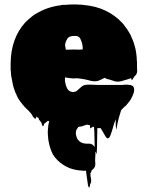

<svg xmlns="http://www.w3.org/2000/svg" viewBox="-20 -550 663 866"><path d="M598 -224Q597 -222 597 -220.5Q597 -219 596 -217Q596 -217 593.5 -213Q591 -209 590 -209Q590 -209 588 -207Q584 -203 583 -200L575 -188Q573 -189 573 -192.5Q573 -196 571 -197Q570 -198 569 -197Q568 -196 567 -196Q564 -195 561 -194Q558 -193 555 -192Q542 -188 527.5 -184Q513 -180 499 -183Q492 -185 485 -187.5Q478 -190 471 -192Q464 -192 456 -197Q456 -197 452 -199Q449 -198 445.5 -196Q442 -194 440 -193Q434 -190 428 -187.5Q422 -185 416 -184Q404 -182 391.5 -185Q379 -188 368 -191Q358 -193 348.5 -194.5Q339 -196 329 -197Q322 -197 315.5 -196.5Q309 -196 301 -197Q300 -197 292 -198Q284 -199 279 -200Q274 -202 273.5 -200Q273 -198 273 -196V-183Q274 -182 274 -179Q276 -165 282.5 -152Q289 -139 302 -136Q304 -135 307 -135Q310 -135 312 -135Q322 -136 328 -141.5Q334 -147 341 -153Q354 -166 365 -167Q376 -169 391.5 -168Q407 -167 421 -167H531Q537 -167 545.5 -168Q554 -169 562 -167H568Q574 -165 577 -163Q579 -161 580 -161Q581 -160 582 -158Q583 -156 584 -154Q585 -152 585 -147Q585 -144 585 -141Q585 -138 584 -135Q583 -134 583 -132Q583 -130 582 -128Q582 -126 580 -124Q579 -119 574 -110Q570 -101 563.5 -92.5Q557 -84 550 -76Q550 -76 548 -74L545 -71H544Q543 -70 542 -69Q541 -68 540 -67L527 -54Q526 -52 525.5 -50Q525 -48 524 -45Q520 -34 517 -22Q514 -10 511 2L508 17Q507 21 506 28.5Q505 36 504 32Q502 21 502 10Q502 -1 502 -12Q495 4 490.5 21.5Q486 39 480 55Q479 58 477.5 62Q476 66 474 69Q468 75 465 74Q461 73 458.5 69Q456 65 454 62Q444 46 434 28H423Q419 28 419 27Q418 49 418 84.5Q418 120 416 143Q415 145 414 141Q413 137 412 136Q410 134 410 134Q411 143 410 153Q409 163 409 173Q409 177 409.5 181Q410 185 410 189Q410 193 409.5 196Q409 199 408 202L405 207Q405 207 405 207.5Q405 208 404 208Q404 209 402 211Q399 215 394 217Q392 222 392.5 222Q393 222 393 222.5Q393 223 388 231V244Q389 248 390 252Q391 256 391 261V272L388 278Q388 279 386 283Q385 286 385.5 287Q386 288 385 290Q384 292 384 294Q382 296 381 296Q379 294 379 291Q376 286 376 279Q376 277 375.5 275.5Q375 274 375 273Q375 271 373 258.5Q371 246 369.5 234Q368 222 368 220H355Q310 218 279 201.5Q248 185 228 160Q218 148 212 132.5Q206 117 202 101Q201 96 200 91Q199 86 198 81Q197 70 196 58.5Q195 47 196 35L198 15Q199 13 199 9Q200 7 200 5Q200 3 201 1V0Q201 -1 201.5 -1.5Q202 -2 202 -3Q195 -6 195 -4.5Q195 -3 192 -2Q191 -1 189 0.5Q187 2 184 5Q180 7 179 8Q178 10 177.5 14Q177 18 174 19Q172 20 171 16.5Q170 13 169 11Q168 9 167.5 6Q167 3 165 1Q163 -1 161.5 -3.5Q160 -6 158 -8Q155 -10 155 -14Q154 -16 153 -18.5Q152 -21 151 -22Q150 -22 149.5 -20.5Q149 -19 147 -19Q146 -19 145.5 -21.5Q145 -24 144 -25Q142 -24 142.5 -19Q143 -14 140 -15Q140 -15 137 -15L132 -20V-21Q131 -21 131 -21.5Q131 -22 130 -22Q129 -21 128.5 -23.5Q128 -26 127 -27L124 -33Q122 -36 119 -39Q116 -42 114 -45Q114 -45 108.5 -51Q103 -57 101 -58L90 -69Q89 -71 88 -72.5Q87 -74 85 -75L73 -90Q70 -94 67.5 -98Q65 -102 62 -106L56 -118Q55 -122 53.5 -125Q52 -128 50 -131Q46 -141 42.5 -152Q39 -163 37 -174L34 -190Q29 -210 29 -227Q29 -229 28.5 -230.5Q28 -232 28 -233V-264Q29 -377 94 -449Q102 -457 110 -464Q118 -471 127 -478Q130 -481 134.5 -483.5Q139 -486 144 -489Q167 -503 194 -512.5Q221 -522 252 -526H253Q257 -528 263 -528H273Q283 -529 293 -529.5Q303 -530 313 -530Q319 -530 325 -530Q331 -530 337 -529Q342 -529 346.5 -529Q351 -529 354 -528Q413 -523 457 -501.5Q501 -480 532 -446Q534 -444 536.5 -441Q539 -438 541 -435Q549 -425 555.5 -415Q562 -405 568 -394Q568 -394 570 -390Q570 -389 570.5 -388.5Q571 -388 571 -387Q572 -386 572 -385Q572 -384 573 -382Q579 -370 583 -358Q587 -346 590 -334Q591 -330 592.5 -322Q594 -314 595 -306V-304Q596 -298 596.5 -292Q597 -286 597 -279Q598 -274 598 -268.5Q598 -263 598 -258V-247Q598 -242 598.5 -235.5Q599 -229 598 -224ZM277 -326H282Q295 -326 308 -326.5Q321 -327 334 -326L353 -327Q353 -332 353 -336.5Q353 -341 352 -345V-347Q349 -362 342 -376Q340 -380 336.5 -382.5Q333 -385 329 -387Q325 -388 321 -388Q317 -388 313 -388Q309 -388 303.5 -387Q298 -386 293 -384Q287 -380 285 -377Q283 -375 282 -372Q281 -369 279 -367Q273 -353 273.5 -347Q274 -341 277 -326ZM402 107Q406 111 407 114Q406 93 406 68Q406 43 404 24Q404 22 402.5 22.5Q401 23 400 22Q400 22 399.5 22Q399 22 399 21Q398 22 397 23Q396 24 394 25Q393 25 392.5 25.5Q392 26 392 26Q390 31 388 28Q387 28 387 26.5Q387 25 386 24V15Q382 14 378.5 13.5Q375 13 372 12Q371 13 369.5 13Q368 13 366 14L349 20Q346 21 341.5 21Q337 21 333 23Q332 25 330 27.5Q328 30 327 32Q326 32 326 32.5Q326 33 326 33Q326 34 325.5 34Q325 34 325 35Q322 42 322 51Q322 54 322.5 57Q323 60 324 63Q330 88 355 96Q357 96 358.5 96.5Q360 97 362 97Q364 98 372 98H382Q388 98 391 99.5Q394 101 398 103Q399 104 400 104.5Q401 105 402 107Z"/></svg>

Font: Rubik Wet Paint
Style: Regular
Weight: 400
Designer: Hubert and Fischer, NaN
Foundry: Hubert and Fischer, NaN
Version: Version 2.200